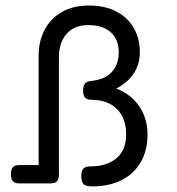

<svg xmlns="http://www.w3.org/2000/svg" viewBox="-20 -663 640 694"><path d="M485.4 -474.1Q485.4 -429.7 462.9 -396.7Q440.4 -363.8 400.4 -342.8Q453.1 -322.8 483.2 -279.1Q513.2 -235.4 513.2 -175.8Q513.2 -118.2 488.3 -75.9Q463.4 -33.7 418.5 -11.5Q373.5 10.7 314.5 10.7Q290 10.7 282 2.7Q273.9 -5.4 273.9 -26.9Q273.9 -44.9 281.2 -53.2Q288.6 -61.5 305.2 -61.5Q366.7 -61.5 401.4 -91.3Q436 -121.1 436 -176.8Q436 -236.3 402.3 -269.3Q368.7 -302.2 311 -302.2Q294.4 -302.2 287.4 -310.3Q280.3 -318.4 280.3 -335.9Q280.3 -353.5 287.4 -361.3Q294.4 -369.1 311 -370.6Q358.9 -375.5 384 -402.8Q409.2 -430.2 409.2 -474.1Q409.2 -520 380.6 -546.1Q352.1 -572.3 298.8 -572.3Q249 -572.3 220.9 -540.8Q192.9 -509.3 192.9 -455.1V-33.2Q192.9 -15.1 185.8 -7.6Q178.7 0 162.1 0H50.3Q33.7 0 26.6 -7.6Q19.5 -15.1 19.5 -33.2Q19.5 -51.3 26.6 -58.8Q33.7 -66.4 50.3 -66.4H119.6V-460.4Q119.6 -514.2 141.4 -555.4Q163.1 -596.7 204.1 -619.9Q245.1 -643.1 300.8 -643.1Q359.9 -643.1 401.6 -620.8Q443.4 -598.6 464.4 -560.3Q485.4 -522 485.4 -474.1Z"/></svg>

Font: Courier Prime
Style: Regular
Weight: 400
Designer: Alan Dague-Greene, Quote-Unquote Apps
Foundry: Quote-Unquote Apps
Version: Version 3.018